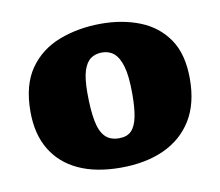

<svg xmlns="http://www.w3.org/2000/svg" viewBox="-53 -803 579 505"><g transform="rotate(-10 237.0 -551.0)"><path d="M232 -360Q166 -360 119.5 -381.5Q73 -403 48 -444.5Q23 -486 23 -546Q23 -617 53 -660Q83 -703 134 -722.5Q185 -742 246 -742Q303 -742 349.5 -723.5Q396 -705 423.5 -665Q451 -625 451 -559Q451 -493 424 -449Q397 -405 348 -382.5Q299 -360 232 -360ZM241 -437Q262 -437 273.5 -448.5Q285 -460 290 -484Q295 -508 295 -546Q295 -594 287.5 -619.5Q280 -645 267 -656Q254 -667 235 -667Q218 -667 205.5 -658.5Q193 -650 186 -629Q179 -608 179 -569Q179 -524 184.5 -494.5Q190 -465 203.5 -451Q217 -437 241 -437Z"/></g></svg>

Font: Literata ExtraBold
Style: Regular
Weight: 800
Designer: Latin by Veronika Burian and Jose Scaglione. Greek by Irene Vlachou. Cyrillic by Vera Evstafieva.
Foundry: TypeTogether
Version: Version 3.103;gftools[0.9.29]